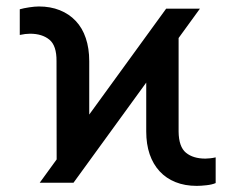

<svg xmlns="http://www.w3.org/2000/svg" viewBox="-20 -573 738 602"><path d="M104.5 0 501 -545.9H606.9L210.4 0ZM157.7 -20 157.2 -381.3Q157.7 -429.7 135 -448.5Q112.3 -467.3 74.2 -467.3Q67.4 -467.3 58.8 -466.3Q50.3 -465.3 42 -463.4V-543.9Q54.2 -547.4 71.5 -550Q88.9 -552.7 102.1 -552.7Q138.2 -552.7 167.5 -541Q196.8 -529.3 217.5 -507.3Q238.3 -485.4 249 -453.4Q259.8 -421.4 259.8 -381.3V-111.8ZM596.7 9.8Q559.6 9.8 530.3 -2Q501 -13.7 480.5 -35.9Q460 -58.1 449.2 -89.6Q438.5 -121.1 438.5 -160.6V-433.1L540 -525.9V-160.6Q540.5 -112.8 563 -94.2Q585.4 -75.7 624 -75.7Q630.4 -75.7 639.2 -76.7Q647.9 -77.6 656.2 -79.6V1Q645 5.9 627.4 7.8Q609.9 9.8 596.7 9.8Z"/></svg>

Font: Inter Cardless Display
Style: Regular
Weight: 400
Designer: Rasmus Andersson
Foundry: rsms
Version: Version 4.001;git-9221beed3